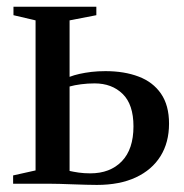

<svg xmlns="http://www.w3.org/2000/svg" viewBox="-20 -532 532 556"><path d="M18 0V-24L83 -38.5V-473L19 -488V-512.5H259V-488L181.5 -473V-309.5Q194.5 -314.5 210.2 -318Q226 -321.5 244.8 -323.8Q263.5 -326 285.5 -326Q340 -326 381.5 -310.2Q423 -294.5 446.2 -260.8Q469.5 -227 469.5 -174Q469.5 -119.5 444.8 -79.8Q420 -40 373.2 -18.2Q326.5 3.5 260.5 3.5Q248 3.5 229.5 3Q211 2.5 191.2 1.8Q171.5 1 152.8 0.5Q134 0 119.5 0ZM241.5 -30Q299 -30 332.8 -65Q366.5 -100 366.5 -166Q366.5 -229.5 335.2 -260Q304 -290.5 254 -290.5Q234 -290.5 214.8 -288Q195.5 -285.5 181.5 -281.5V-37Q192.5 -34.5 208 -32.2Q223.5 -30 241.5 -30Z"/></svg>

Font: Merriweather 120pt
Style: Regular
Weight: 400
Version: Version 2.100